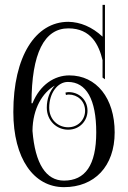

<svg xmlns="http://www.w3.org/2000/svg" viewBox="-20 -764 528 792"><path d="M403 -744V-612.8C359.5 -653.2 311.2 -673.1 262 -674C126 -674 35 -531 35 -302C35 -110 119 8 244 8C369 8 453 -77 453 -218C453 -359 378 -453 266 -453C205 -453 145 -415 114 -338H110C110 -545 163 -647 262 -647C356 -647 388 -578 403 -516V-444L413 -437V-744ZM206 -410.9C185.9 -389.7 173 -356.8 173 -320C173 -266 214 -229 261 -229C309 -229 341 -266 341 -307C341 -354 304 -384 264 -384C255 -384 252 -382 250 -382L252 -372C254 -372 256 -374 264 -374C299 -374 331 -348 331 -307C331 -271 303 -239 261 -239C219 -239 183 -271 183 -320C183 -379 217 -426 260 -426C336 -426 377 -354 377 -218C377 -82 331 -19 244 -19C170 -19 125 -88 114 -224C114.7 -317.1 156.5 -382.9 206 -410.9Z"/></svg>

Font: FoglihtenNo04
Style: Regular
Weight: 500
Designer: gluk (gluksza@wp.pl)
Foundry: gluk (gluksza@wp.pl)
Version: Version 0.70